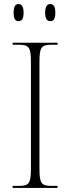

<svg xmlns="http://www.w3.org/2000/svg" viewBox="-20 -924 348 944"><path d="M227 -820C243 -820 252 -830 252 -861C252 -893 243 -904 227 -904C212 -904 202 -893 202 -861C202 -830 212 -820 227 -820ZM71 -820C86 -820 96 -830 96 -861C96 -893 86 -904 71 -904C56 -904 47 -893 47 -861C47 -830 56 -820 71 -820ZM42 0H263V-10H233C183 -10 174 -23 174 -95V-619C174 -691 183 -704 233 -704H263V-714H42V-704H73C123 -704 132 -691 132 -620V-95C132 -23 123 -10 73 -10H42Z"/></svg>

Font: Noto Serif Display SemiCondensed ExtraLight
Style: Regular
Weight: 200
Width: 4
Designer: Monotype Design Team
Foundry: Monotype Imaging Inc.
Version: Version 2.009